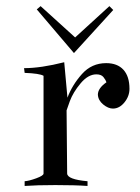

<svg xmlns="http://www.w3.org/2000/svg" viewBox="-20 -615 462 635"><path d="M354.5 -582 224.6 -439.5 101.6 -584 114.3 -594.7 228.5 -491.2 341.8 -594.7ZM331.1 -406.2Q368.2 -406.2 388.2 -384.3Q408.2 -362.3 408.2 -321.3Q408.2 -296.9 391.6 -276.4Q375 -255.9 353.5 -255.9Q337.9 -255.9 321.3 -269.5Q304.7 -283.2 303.7 -301.8Q303.7 -323.2 332 -342.8Q329.1 -351.6 321.8 -360.4Q314.5 -369.1 298.8 -369.1Q271.5 -369.1 246.6 -339.4Q221.7 -309.6 210.9 -280.3L200.2 -250L202.1 -41Q203.1 -21.5 269.5 -15.6V0Q228.5 -2.9 163.1 -2.9Q101.6 -2.9 61.5 0V-15.6Q76.2 -16.6 100.1 -25.4Q124 -34.2 124 -41V-364.3Q111.3 -372.1 61.5 -374L59.6 -389.6Q115.2 -389.6 192.4 -409.2L203.1 -292Q218.8 -334 251 -370.1Q283.2 -406.2 331.1 -406.2Z"/></svg>

Font: Bentham
Style: Regular
Weight: 400
Version: Version 002.002